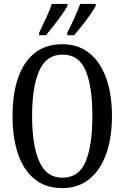

<svg xmlns="http://www.w3.org/2000/svg" viewBox="-20 -951 637 981"><path d="M298 10Q213 10 156.5 -36Q100 -82 72 -165Q44 -248 44 -359Q44 -470 72 -552Q100 -634 156.5 -679.5Q213 -725 299 -725Q380 -725 436.5 -679.5Q493 -634 522.5 -551.5Q552 -469 552 -358Q552 -247 522.5 -164.5Q493 -82 436.5 -36Q380 10 298 10ZM298 -43Q384 -43 418 -126.5Q452 -210 452 -358Q452 -507 418 -589.5Q384 -672 299 -672Q217 -672 180.5 -589.5Q144 -507 144 -358Q144 -210 180.5 -126.5Q217 -43 298 -43ZM324 -784Q344 -823 360.5 -860Q377 -897 390 -931H469V-921Q460 -904 441 -876.5Q422 -849 400 -821Q378 -793 359 -771H324ZM180 -784Q199 -823 216 -860Q233 -897 245 -931H325V-921Q316 -904 296.5 -876.5Q277 -849 255 -821Q233 -793 215 -771H180Z"/></svg>

Font: Noto Serif Ethiopic ExtraCondensed
Style: Regular
Weight: 400
Width: 2
Designer: Monotype Design Team
Foundry: Monotype Imaging Inc.
Version: Version 2.102; ttfautohint (v1.8.4.7-5d5b)